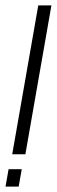

<svg xmlns="http://www.w3.org/2000/svg" viewBox="-40 -695 211 715"><path d="M5.5 -120.5H54.5L151.5 -675H102.5ZM-19.5 0H29.5L41 -65H-8Z"/></svg>

Font: Anybody UltraCondensed Light
Style: Italic
Weight: 300
Width: 1
Italic angle: -10°
Version: Version 1.113;gftools[0.9.25]